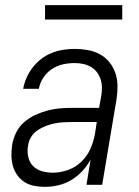

<svg xmlns="http://www.w3.org/2000/svg" viewBox="-20 -718 540 746"><path d="M154 8Q133 8 112.5 4Q92 0 75.5 -10.5Q59 -21 47.5 -37Q36 -53 30.5 -72Q25 -91 24.5 -112Q24 -133 27 -154Q31 -178 42 -201.5Q53 -225 73 -242.5Q93 -260 116.5 -271Q140 -282 164.5 -288.5Q189 -295 213 -297Q237 -299 262 -299H365L373 -343Q376 -360 376 -377Q376 -394 371 -409.5Q366 -425 356.5 -437.5Q347 -450 333.5 -458Q320 -466 303.5 -469.5Q287 -473 270 -473Q247 -473 224.5 -468Q202 -463 182 -450Q162 -437 148.5 -416.5Q135 -396 131 -373H70Q74 -395 83.5 -416.5Q93 -438 107.5 -456.5Q122 -475 141 -489.5Q160 -504 181.5 -512.5Q203 -521 225.5 -524.5Q248 -528 270 -528Q296 -528 321 -523.5Q346 -519 367.5 -507.5Q389 -496 404.5 -477Q420 -458 428 -435Q436 -412 436.5 -386Q437 -360 433 -334L377 0H316L332 -98Q319 -74 299.5 -53Q280 -32 256 -18Q232 -4 206 2Q180 8 154 8ZM185 -47Q214 -47 244 -57.5Q274 -68 296.5 -90Q319 -112 331.5 -140.5Q344 -169 349 -198L356 -244H262Q244 -244 227 -243Q210 -242 192.5 -238.5Q175 -235 158 -228.5Q141 -222 125.5 -211.5Q110 -201 100.5 -185Q91 -169 89 -152Q85 -130 89.5 -109Q94 -88 108 -73.5Q122 -59 142.5 -53Q163 -47 185 -47ZM155 -642V-698H455V-642Z"/></svg>

Font: Iosevka SS04 Light
Style: Italic
Weight: 300
Italic angle: -9°
Monospace: yes
Designer: Belleve Invis
Foundry: Belleve Invis
Version: Version 19.0.0; ttfautohint (v1.8.4)